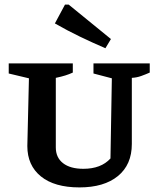

<svg xmlns="http://www.w3.org/2000/svg" viewBox="-20 -806 692 836"><path d="M326 10Q217 10 158 -38Q99 -86 99 -170L106 -465L18 -486V-530H297V-490Q282 -483 264.5 -477.5Q247 -472 223 -467V-164Q223 -120 254.5 -95.5Q286 -71 343 -71Q420 -71 461 -116L467 -465L387 -486V-530H632V-490Q614 -482 594.5 -475Q575 -468 554 -467V-179Q554 -89 493.5 -39.5Q433 10 326 10ZM439 -596Q383 -620 328 -646.5Q273 -673 219 -704L263 -786H279L463 -636Z"/></svg>

Font: Piazzolla SC SemiBold
Style: Regular
Weight: 600
Designer: Juan Pablo del Peral
Foundry: Huerta Tipografica
Version: Version 1.330